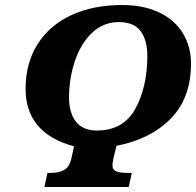

<svg xmlns="http://www.w3.org/2000/svg" viewBox="-20 -745 782 765"><path d="M169 -56H181Q214 -56 235 -67.5Q256 -79 264 -112L275 -162Q82 -214 82 -391Q82 -494 130 -569.5Q178 -645 265 -685Q352 -725 466 -725Q553 -725 615 -695Q677 -665 709 -612Q741 -559 741 -492Q741 -354 660 -272Q579 -190 444 -164L432 -114Q428 -92 428 -87Q428 -68 444 -62Q460 -56 493 -56H505L493 0H157ZM567 -523Q567 -584 540.5 -620.5Q514 -657 454 -657Q391 -657 346 -613.5Q301 -570 278 -500.5Q255 -431 255 -356Q255 -296 282.5 -260.5Q310 -225 366 -225Q472 -225 519.5 -312Q567 -399 567 -523Z"/></svg>

Font: Noto Serif NarrowExtraBold
Style: Italic
Weight: 800
Width: 4
Italic angle: -12°
Designer: Monotype Design Team
Foundry: Monotype Imaging Inc.
Version: Version 1.001